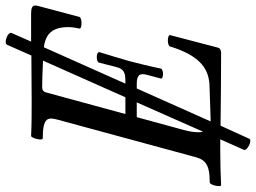

<svg xmlns="http://www.w3.org/2000/svg" viewBox="-136 -662 901 676"><g transform="rotate(-90 315.0 -324.5)"><path d="M1 3C40 1 80 0 120 0C134 0 148 0 162 0L125 83C120 95 159 114 164 102L210 1C295 2 380 3 466 3C476 3 483 -1 485 -9L529 -177C529 -187 492 -187 489 -177C460 -83 419 -41 354 -38L235 -34C231 -34 228 -34 225 -34L341 -294H357C388 -294 396 -284 389 -258L376 -209C374 -199 408 -199 411 -209C419 -248 429 -288 437 -319C447 -352 458 -392 469 -426C469 -438 434 -437 432 -427L417 -368C410 -339 397 -334 367 -334H358L486 -621C535 -615 557 -589 557 -535C557 -521 555 -510 552 -496C550 -486 590 -486 593 -496L632 -643C633 -646 633 -650 633 -653C633 -662 623 -666 604 -666C571 -666 539 -666 506 -666L536 -734C543 -748 501 -763 495 -751L457 -665C404 -665 351 -664 298 -664C257 -664 215 -664 174 -666C166 -666 156 -625 165 -625C241 -625 240 -606 231 -572L102 -97C92 -56 80 -37 10 -37C1 -37 -8 3 1 3ZM251 -334 327 -613C329 -622 335 -627 345 -627C370 -627 401 -626 439 -624L310 -334ZM187 -77C187 -91 189 -108 195 -129L240 -294H292L189 -61C187 -66 187 -71 187 -77Z"/></g></svg>

Font: Junicode Two Beta SemiCondensed Medium
Style: Italic
Weight: 500
Width: 4
Italic angle: -10°
Version: Version 1.063